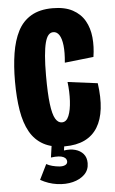

<svg xmlns="http://www.w3.org/2000/svg" viewBox="-59 -711 566 947"><g transform="rotate(-5 224.5 -237.0)"><path d="M239 13Q176 13 134 -10Q92 -33 67.5 -76.5Q43 -120 32.5 -183Q22 -246 22 -327Q22 -403 32 -466Q42 -529 65.5 -575Q89 -621 131.5 -646Q174 -671 238 -671Q298 -671 337 -650Q376 -629 396.5 -593Q417 -557 421.5 -510.5Q426 -464 418 -414L275 -398Q280 -449 276 -483.5Q272 -518 260.5 -535.5Q249 -553 231 -553Q217 -553 207 -541.5Q197 -530 190.5 -505Q184 -480 180.5 -439.5Q177 -399 177 -343Q177 -254 183.5 -202Q190 -150 203 -128Q216 -106 235 -106Q258 -106 269.5 -134.5Q281 -163 283.5 -208Q286 -253 280 -302L428 -283Q438 -212 431.5 -157Q425 -102 401.5 -64Q378 -26 337.5 -6.5Q297 13 239 13ZM103 167 140 92Q152 99 169 103.5Q186 108 203.5 109.5Q221 111 232.5 105.5Q244 100 244 88Q244 82 240.5 76Q237 70 228 65.5Q219 61 203.5 60Q188 59 166 62L176 -8H239L233 33Q264 28 289 35Q314 42 329 59.5Q344 77 344 105Q344 139 321.5 161Q299 183 263 192Q227 201 184.5 195Q142 189 103 167Z"/></g></svg>

Font: Bricolage Grotesque 72pt Condensed ExtraBold
Style: Regular
Weight: 800
Width: 3
Designer: Mathieu Triay
Foundry: Atelier Triay
Version: Version 1.001;gftools[0.9.33.dev8+g029e19f]